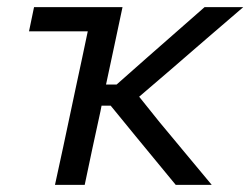

<svg xmlns="http://www.w3.org/2000/svg" viewBox="-20 -516 699 536"><path d="M133.5 0Q145.5 -55 156.5 -106Q167.5 -157 180.5 -219L191.5 -271Q201 -315.5 209.2 -353.5Q217.5 -391.5 225 -428.5H61L75 -496H322Q310.5 -441.5 299.5 -390Q288.5 -338.5 276 -280H305.5L391.5 -356Q431.5 -391 471.5 -426.2Q511.5 -461.5 551 -496H659Q608 -452.5 557.5 -408.8Q507 -365 456 -321L368.5 -246L425 -175.5Q461.5 -131.5 498.2 -87.5Q535 -43.5 571 0H470.5Q442.5 -34 414.5 -68Q386.5 -102 358.5 -136L289 -221H263.5L260.5 -205.5Q248 -149.5 237.8 -101Q227.5 -52.5 216.5 0Z"/></svg>

Font: Commissioner
Style: Italic
Weight: 400
Italic angle: -12°
Designer: Kostas Bartsokas
Foundry: Kostas Bartsokas
Version: Version 1.000; ttfautohint (v1.8.3)